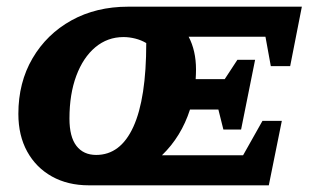

<svg xmlns="http://www.w3.org/2000/svg" viewBox="-20 -555 939 575"><path d="M246 0Q183 0 135.5 -26.5Q88 -53 61.5 -101Q35 -149 35 -214Q35 -308 77.5 -380.5Q120 -453 194 -494Q268 -535 364 -535H884L849 -357H791L775 -445H545Q567 -403 567 -347Q567 -333 566 -318H653L691 -376H744L702 -167H649L634 -227H549Q523 -146 465 -90H708L766 -193H824L785 0ZM268 -91Q341 -91 379.5 -175.5Q418 -260 418 -426Q403 -435 385 -439.5Q367 -444 350 -444Q302 -444 265.5 -413.5Q229 -383 208.5 -328Q188 -273 188 -200Q188 -145 209 -118Q230 -91 268 -91Z"/></svg>

Font: Piazzolla SC
Style: Bold Italic
Weight: 700
Italic angle: -11.3°
Designer: Juan Pablo del Peral
Foundry: Huerta Tipografica
Version: Version 1.330